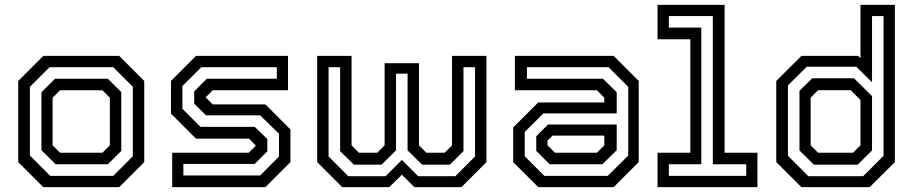

<svg xmlns="http://www.w3.org/2000/svg" viewBox="-20 -770 3764 790"><path d="M158 0 55 -103V-437L158 -540H470.5L573.5 -437V-103L470.5 0ZM186.5 -46.5H446L526.5 -127V-413L446 -493.5H184L103 -412.5V-130ZM209 -94 150.5 -152V-390.5L206.5 -446H423.5L479 -391V-149L423.5 -94ZM227 -141.5H401.5L432 -172V-368L401.5 -398.5H227L196.5 -368V-172Z M688.5 0V-141.5H1003.5L1034 -172V-169.5L1004.5 -199.5H786.5L683.5 -302.5V-437L786.5 -540H1165V-398.5H855L824.5 -368V-371L855 -340.5H1072L1175 -237.5V-103L1072 0ZM734.5 -48H1050.5L1128 -126V-219.5L1050.5 -295.5H827.5L779 -343.5V-394L831 -446H1119V-493.5H808.5L730.5 -416V-322.5L805 -248H1028L1080 -198V-147.5L1028 -95.5H734.5Z M1285 -540H1426.5V-172L1457 -141.5H1532L1562.5 -172V-510H1704V-172L1734.5 -141.5H1809.5L1840 -172V-540H1981.5V-103L1878.5 0H1685L1633.5 -51L1581.5 0H1388L1285 -103ZM1332 -493.5V-126L1413 -45H1566.5L1633.5 -112L1700.5 -45H1853.5L1934.5 -126V-493.5H1887V-148L1831 -92.5H1716.5L1657 -151.5V-467H1609.5V-151.5L1550 -92.5H1436L1379.5 -148V-493.5Z M2194.5 0 2091.5 -103V-245.5L2194.5 -348.5H2466.5V-368L2436 -398.5H2098.5V-540H2505L2608 -437V-103L2505 0ZM2242 -94 2186.5 -149V-209.5L2234.5 -257.5H2517.5V-152L2458.5 -94ZM2219.5 -46.5H2481L2565 -130V-412.5L2484 -493.5H2148V-446H2461L2517.5 -390.5V-303.5H2216L2139 -227V-127ZM2263.5 -141.5H2436L2466.5 -172V-212H2253.5L2232.5 -191V-172Z M2685.5 0V-141.5H2820.5V-608.5H2685.5V-750H2961.5V-141.5H3096.5V0ZM2732 -46.5H3050.5V-94H2913V-704H2732V-656.5H2865.5V-94H2732Z M3558.5 0H3277.5L3174 -103V-437L3277.5 -540H3510.5L3520.5 -530.5V-750H3662V-103ZM3509 -92.5H3328.5L3269.5 -151V-396.5L3322 -448H3494L3568 -374.5V-151ZM3490 -141.5 3520.5 -172V-358.5L3480.5 -399H3346L3315.5 -368V-172L3346 -141.5ZM3531.5 -45 3615.5 -129V-704H3568V-431.5L3503.5 -495.5H3299.5L3222 -418.5V-129L3306 -45Z"/></svg>

Font: Tourney Medium
Style: Regular
Weight: 500
Designer: Tyler Finck
Foundry: Etcetera Type Co
Version: Version 1.015